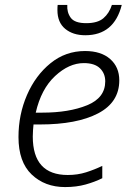

<svg xmlns="http://www.w3.org/2000/svg" viewBox="-20 -749 535 779"><path d="M244 10Q290 10 327.5 -0.5Q365 -11 395 -26V-76Q364 -61 329.5 -50Q295 -39 255 -39Q113 -39 113 -195Q113 -208 114 -221Q115 -234 116 -244H142Q292 -244 378 -289Q464 -334 464 -423Q464 -477 427 -509.5Q390 -542 325 -542Q246 -542 185 -492.5Q124 -443 89.5 -363.5Q55 -284 55 -193Q55 -92 108.5 -41Q162 10 244 10ZM125 -292Q147 -388 203.5 -440.5Q260 -493 320 -493Q364 -493 385.5 -472Q407 -451 407 -419Q407 -352 333.5 -322Q260 -292 152 -292ZM326 -606Q443 -606 474 -729H434Q423 -695 399.5 -675Q376 -655 330 -655Q283 -655 267 -677Q251 -699 253 -729H214Q213 -723 213 -708Q213 -658 244.5 -632Q276 -606 326 -606Z"/></svg>

Font: Noto Sans UI Light
Style: Italic
Weight: 300
Italic angle: -12°
Designer: Monotype Design Team
Foundry: Monotype Imaging Inc.
Version: Version 1.901